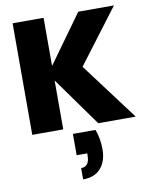

<svg xmlns="http://www.w3.org/2000/svg" viewBox="-107 -786 973 1195"><g transform="rotate(-10 379.5 -188.5)"><path d="M306.2 38.1H449.2Q471.2 98.1 471.2 164.1Q471.2 237.3 432.9 282.7Q394.5 328.1 319.8 328.1V256.8Q373 256.8 373 186V172.9H306.2ZM473.1 0 252 -309.1V0H56.2V-705.1H252V-400.9L471.2 -705.1H696.8L438 -362.8L710 0Z"/></g></svg>

Font: Poppins ExtraBold
Style: Regular
Weight: 800
Designer: Ninad Kale (Devanagari), Jonny Pinhorn (Latin)
Foundry: Indian Type Foundry
Version: Version 3.200;PS 1.000;hotconv 16.6.54;makeotf.lib2.5.65590